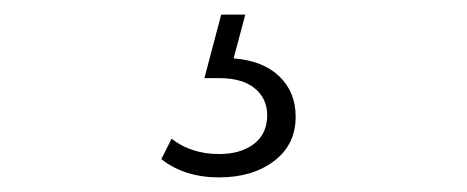

<svg xmlns="http://www.w3.org/2000/svg" viewBox="-20 -26 640 263"><path d="M201 192C222.3 208.7 248.7 217 280 217C310.7 217 335.8 209.5 355.5 194.5C375.2 179.5 385 159.3 385 134C385 111.3 377.5 92.8 362.5 78.5C347.5 64.2 326.7 56 300 54L316 -6H283L260 81H280C301.3 81 317.7 85.7 329 95C340.3 104.3 346 116.7 346 132C346 148.7 340 161.7 328 171C316 180.3 300 185 280 185C254.7 185 233 178 215 164Z"/></svg>

Font: Montserrat Custom ExtraLight
Style: Regular
Weight: 300
Designer: Julieta Ulanovsky
Foundry: Julieta Ulanovsky
Version: Version 7.200